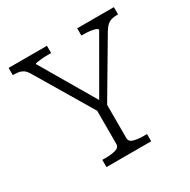

<svg xmlns="http://www.w3.org/2000/svg" viewBox="-159 -860 1000 1011"><g transform="rotate(-30 341.0 -355.0)"><path d="M312 -299 320 -268 107 -626Q97 -643 85.5 -651.5Q74 -660 60 -663Q46 -666 28 -666H21V-710H254V-666H239Q218 -666 199 -664.5Q180 -663 168 -661Q156 -659 156 -655L363 -302L334 -298L534 -645Q534 -652 522 -656.5Q510 -661 491 -663.5Q472 -666 451 -666H438V-710H661V-666H654Q636 -666 621.5 -662Q607 -658 595 -647.5Q583 -637 570 -616L364 -267L373 -299V-80Q373 -58 398 -51Q423 -44 460 -44H478V0H206V-44H224Q262 -44 287 -51Q312 -58 312 -80Z"/></g></svg>

Font: Roboto Serif 20pt ExtraLight
Style: Regular
Weight: 250
Version: Version 1.008